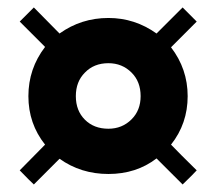

<svg xmlns="http://www.w3.org/2000/svg" viewBox="-20 -609 583 518"><path d="M486.3 -349.6Q486.3 -275.4 441.4 -218.8Q463.9 -195.3 510.7 -149.4Q502 -139.6 472.7 -111.3Q455.1 -128.9 402.3 -181.6Q347.7 -139.6 272.5 -139.6Q198.2 -139.6 140.6 -180.7Q117.2 -157.2 71.3 -111.3Q61.5 -120.1 33.2 -149.4Q49.8 -166 101.6 -218.8Q56.6 -275.4 56.6 -349.6Q56.6 -423.8 101.6 -482.4Q79.1 -504.9 33.2 -550.8Q43 -560.5 71.3 -588.9Q88.9 -571.3 140.6 -518.6Q199.2 -560.5 272.5 -560.5Q343.8 -560.5 402.3 -518.6Q425.8 -542 472.7 -588.9Q482.4 -579.1 510.7 -550.8Q493.2 -533.2 441.4 -481.4Q486.3 -422.9 486.3 -349.6ZM272.5 -261.7Q309.6 -261.7 335 -287.1Q359.4 -311.5 359.4 -349.6Q359.4 -388.7 335 -413.1Q309.6 -438.5 272.5 -438.5Q233.4 -438.5 209 -413.1Q184.6 -388.7 184.6 -349.6Q184.6 -310.5 209 -286.1Q233.4 -261.7 272.5 -261.7Z"/></svg>

Font: LeFont
Style: Regular
Weight: 700
Designer: Leryon MEDIA
Version: Version 1.0